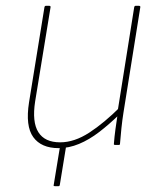

<svg xmlns="http://www.w3.org/2000/svg" viewBox="-20 -499 543 661"><path d="M170 142Q167 142 165.5 141.5Q164 141 165 137L188 -3L209 -4L186 137Q185 141 184 141.5Q183 142 181 142ZM182 11Q122 11 94.5 -27Q67 -65 80 -147L133 -474Q134 -479 138 -479H149Q155 -479 154 -474L101 -150Q90 -79 112 -44Q134 -9 187 -9Q236 -9 287.5 -42.5Q339 -76 395 -132L392 -106Q356 -71 321.5 -44.5Q287 -18 252 -3.5Q217 11 182 11ZM376 0Q372 0 372 -3Q374 -29 377.5 -54.5Q381 -80 385 -106V-116L442 -474Q443 -479 447 -479H458Q464 -479 463 -474L405 -111Q401 -86 398 -57.5Q395 -29 393 -3Q393 0 389 0Z"/></svg>

Font: Sofia Sans Semi Condensed Thin
Style: Italic
Weight: 250
Italic angle: -9°
Version: Version 4.100